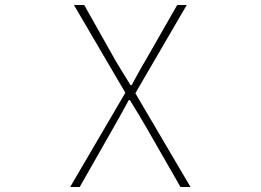

<svg xmlns="http://www.w3.org/2000/svg" viewBox="-20 -746 1040 766"><path d="M260 0H298L430 -232C450 -267 470 -303 494 -347H498C525 -303 547 -267 567 -232L700 0H740L520 -374L725 -726H687L560 -504C540 -471 527 -446 505 -406H501C476 -446 461 -471 441 -504L316 -726H275L480 -376Z"/></svg>

Font: Harano Aji Gothic CN ExtraLight
Style: Regular
Weight: 250
Foundry: Masamichi Hosoda
Version: HaranoAjiGothicCN-ExtraLight version 20230610;ttx 4.39.4